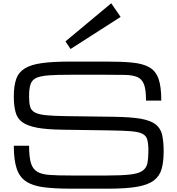

<svg xmlns="http://www.w3.org/2000/svg" viewBox="-20 -1144 1086 1180"><path d="M892.1 -216.8Q892.1 -257.8 885.3 -285.2Q878.9 -309.6 854.5 -322.3Q829.6 -334.5 780.3 -337.9Q741.2 -341.3 642.6 -342.8L371.1 -346.7Q266.1 -348.1 209.5 -358.9Q148.9 -370.1 117.2 -393.1Q85.9 -415.5 75.7 -455.1Q64.9 -491.7 64.9 -552.7Q64.9 -616.2 79.6 -658.2Q93.3 -698.7 131.8 -723.1Q169.9 -747.1 238.8 -756.3Q303.7 -765.6 418 -765.6H627Q733.9 -765.6 793 -759.3Q859.4 -752.9 898.4 -730Q938 -707 954.6 -658.7Q971.2 -612.3 971.2 -525.9H877.4Q877.4 -593.3 865.2 -625Q852.5 -658.2 824.2 -670.4Q795.9 -682.6 747.1 -683.6Q632.8 -684.6 627 -684.6H422.9Q324.7 -684.6 283.2 -681.2Q229 -677.2 203.6 -665.5Q176.8 -653.3 168 -626.5Q158.7 -601.6 158.7 -552.7Q158.7 -511.2 165 -489.3Q171.4 -465.3 193.8 -453.1Q217.8 -440.4 262.2 -436Q308.1 -431.2 388.7 -430.2L679.7 -426.3Q782.2 -424.8 843.8 -414.6Q905.3 -403.3 935.5 -380.4Q965.8 -356.9 976.1 -317.4Q985.8 -272.9 985.8 -216.8Q985.8 -148.9 973.6 -106.4Q960.9 -61.5 925.3 -34.7Q889.6 -7.8 822.3 3.9Q754.9 15.6 645 15.6H416.5Q316.4 15.6 248.5 6.8Q180.7 -2 140.6 -28.8Q100.1 -55.2 82.5 -107.9Q64.9 -160.6 64.9 -248.5H158.7Q158.7 -181.6 169.9 -142.1Q181.2 -104.5 209.5 -88.4Q236.3 -71.8 288.1 -68.8Q329.6 -65.4 416.5 -65.4H640.1Q727.5 -65.4 778.3 -71.3Q829.1 -76.7 853.5 -92.8Q877.9 -108.4 885.3 -138.2Q892.1 -172.4 892.1 -216.8ZM382.3 -889.6 663.6 -1124 721.2 -1040 413.6 -842.8Z"/></svg>

Font: Michroma+
Style: Regular
Weight: 400
Designer: beogot
Foundry: beogot
Version: Version